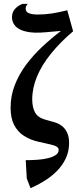

<svg xmlns="http://www.w3.org/2000/svg" viewBox="-20 -748 399 995"><path d="M138.3 227.1 118.8 177.1 113.3 82.1Q144.5 82.1 174.5 79.9Q204.5 77.8 229.4 71.6Q254.4 65.4 269.3 55Q284.1 44.6 284.1 28.9Q284.1 19.5 274.7 12.7Q265.2 5.9 238.7 -0.1L177.1 -13.9Q135.8 -23.5 103.4 -44.5Q71 -65.5 52.9 -101Q34.9 -136.5 34.9 -189.4Q34.9 -250.8 56.3 -306.2Q77.6 -361.6 114.2 -411.1Q150.7 -460.5 197.8 -504.7Q244.9 -548.9 295.9 -587.8L217 -580.9Q155 -575.1 116.2 -584.1Q77.4 -593 59.7 -612.8Q42 -632.6 42 -658.4Q42 -685.1 58.6 -702.7Q75.1 -720.2 97.1 -727.9H123.9Q118.9 -723.6 115.9 -716.4Q112.9 -709.2 112.9 -703.6Q112.9 -686.7 129.5 -679.7Q146.1 -672.7 176.1 -672.7Q213.5 -672.7 249.5 -678.3Q285.5 -683.9 328.6 -694.9L358.9 -585.9Q292.4 -529.5 244.7 -470.6Q197 -411.8 172 -351.9Q147 -292 147 -232.9Q147 -191 162.1 -164.5Q177.2 -138 215.6 -127.6L256.9 -116.1Q281.8 -109.7 299.9 -95.9Q318.1 -82.1 328.1 -60Q338.1 -37.9 338.1 -6.7Q338.1 63.8 288.7 123.1Q239.3 182.5 138.3 227.1Z"/></svg>

Font: Ancizar Serif Light
Style: Regular
Weight: 300
Designer: Cesar Puertas, Viviana Monsalve, Julian Moncada, Julian Prieto, Jose Castro, Felipe Aragon, Mariel Hernandez, Sara Alarc
Version: Version 8.100